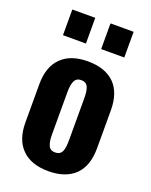

<svg xmlns="http://www.w3.org/2000/svg" viewBox="-152 -891 773 983"><g transform="rotate(20 235.0 -400.0)"><path d="M91 -40C57 -73 40 -122 40 -185V-393C40 -456 57 -505 91 -538C124 -571 172 -588 235 -588C298 -588 346 -571 380 -538C413 -505 430 -456 430 -393V-185C430 -122 413 -73 380 -40C346 -7 298 10 235 10C172 10 124 -7 91 -40ZM272 -113C278 -126 281 -147 281 -174V-403C281 -430 278 -451 272 -465C265 -479 253 -486 235 -486C218 -486 206 -479 199 -465C192 -450 189 -430 189 -403V-174C189 -147 192 -127 199 -113C205 -99 217 -92 235 -92C253 -92 265 -99 272 -113ZM68 -810H193V-670H68ZM276 -810H402V-670H276Z"/></g></svg>

Font: Oswald SemiBold
Style: Regular
Weight: 400
Version: Version